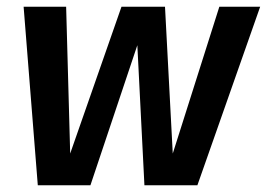

<svg xmlns="http://www.w3.org/2000/svg" viewBox="-20 -549 791 569"><path d="M751 -529H630L492 -94L469 -529H340L188 -94L176 -529H50L92 0H248L387 -415L408 0H565Z"/></svg>

Font: Fira Sans Medium
Style: Italic
Weight: 500
Italic angle: -8°
Designer: bBox Type GmbH & Carrois Corporate GbR & Edenspiekermann AG
Foundry: bBox Type GmbH & Carrois Corporate GbR & Edenspiekermann AG
Version: Version 4.301;PS 004.301;hotconv 1.0.88;makeotf.lib2.5.64775